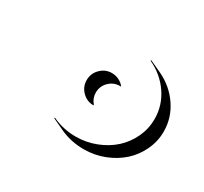

<svg xmlns="http://www.w3.org/2000/svg" viewBox="-68 -583 459 433"><g transform="rotate(30 161.5 -367.0)"><path d="M94.2 -269.5 94.7 -271.5Q123.5 -257.8 156.2 -257.8Q183.6 -257.8 208.6 -267.6Q233.6 -277.3 251.7 -293.8Q269.8 -310.3 280.4 -333Q291 -355.7 291 -380.9Q291 -416.3 270.9 -445.7Q250.7 -475.1 217.3 -490.5L218.3 -492.2L248.3 -478.3Q282.2 -462.4 302.6 -432.5Q323 -402.6 323 -366.7Q323 -341.3 312.1 -318.2Q301.3 -295.2 283 -278.6Q264.6 -262 239.5 -252.1Q214.4 -242.2 186.5 -242.2Q152.6 -242.2 124.3 -255.4ZM156.2 -422.9Q166 -422.9 174.7 -418.6Q183.3 -414.3 189.2 -406.7H186.8H186.3Q169.7 -406.7 158 -395Q146.2 -383.3 146.2 -366.7Q146.2 -352.1 156 -340.8L156.2 -338.9Q138.9 -338.9 126.6 -351.2Q114.3 -363.5 114.3 -380.9Q114.3 -398.2 126.6 -410.5Q138.9 -422.9 156.2 -422.9Z"/></g></svg>

Font: AgreloyOut1
Style: Medium
Weight: 400
Designer: gluk
Foundry: gluk
Version: Version 0.27